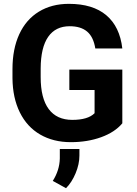

<svg xmlns="http://www.w3.org/2000/svg" viewBox="-20 -741 721 1014"><path d="M626 -89.8Q586.4 -42.5 514.2 -16.4Q441.9 9.8 354 9.8Q261.7 9.8 192.1 -30.5Q122.6 -70.8 84.7 -147.5Q46.9 -224.1 45.9 -327.6V-376Q45.9 -482.4 81.8 -560.3Q117.7 -638.2 185.3 -679.4Q252.9 -720.7 343.8 -720.7Q470.2 -720.7 541.5 -660.4Q612.8 -600.1 626 -484.9H483.4Q473.6 -545.9 440.2 -574.2Q406.7 -602.5 348.1 -602.5Q273.4 -602.5 234.4 -546.4Q195.3 -490.2 194.8 -379.4V-334Q194.8 -222.2 237.3 -165Q279.8 -107.9 361.8 -107.9Q444.3 -107.9 479.5 -143.1V-265.6H346.2V-373.5H626ZM328.6 252.9 258.8 214.4Q294.4 158.2 295.9 96.2V45.9H399.4V80.6Q399.4 126 379.2 174.3Q358.9 222.7 328.6 252.9Z"/></svg>

Font: Robotiche
Style: Bold
Weight: 700
Designer: Google
Version: Version 2.001150; 2014